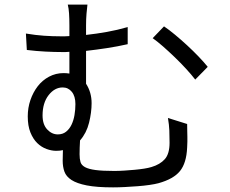

<svg xmlns="http://www.w3.org/2000/svg" viewBox="-20 -775 996 830"><path d="M92 -630Q134 -623 170.5 -620.5Q207 -618 242 -618Q251 -618 260.5 -618Q270 -618 280 -619V-665Q280 -694 278.5 -717Q277 -740 273 -755H358Q356 -740 354 -716Q352 -692 352 -665V-624Q397 -629 442 -637Q487 -645 532 -658V-584Q488 -574 442 -567Q396 -560 352 -555V-413Q376 -376 376 -329Q376 -289 365 -244.5Q354 -200 326 -168Q325 -153 324.5 -137Q324 -121 324 -108Q324 -88 328 -74.5Q332 -61 347.5 -52.5Q363 -44 393 -40Q423 -36 474 -36Q494 -36 517 -37.5Q540 -39 562 -41Q584 -43 603 -46Q622 -49 635 -53Q672 -64 692.5 -87Q713 -110 713 -158Q713 -186 712 -211Q711 -236 706 -265L789 -239Q789 -220 789.5 -207Q790 -194 790 -183.5Q790 -173 790 -162.5Q790 -152 789 -137Q786 -70 758 -35.5Q730 -1 665 17Q650 21 626 24.5Q602 28 575 30Q548 32 520.5 33.5Q493 35 469 35Q398 35 355 26.5Q312 18 289 3Q266 -12 258.5 -33Q251 -54 251 -80Q251 -93 251.5 -104Q252 -115 252 -126Q240 -123 223 -123Q203 -123 181 -131Q159 -139 141 -156.5Q123 -174 111.5 -202.5Q100 -231 100 -272Q100 -309 111.5 -342.5Q123 -376 143 -402Q163 -428 192 -443.5Q221 -459 255 -459Q262 -459 268 -458.5Q274 -458 280 -457V-551Q272 -550 263.5 -550Q255 -550 247 -550Q216 -550 176.5 -552Q137 -554 96 -559ZM251 -397Q216 -397 190 -363.5Q164 -330 164 -276Q164 -237 184 -215.5Q204 -194 230 -194Q251 -194 265.5 -205.5Q280 -217 289 -235.5Q298 -254 302 -277.5Q306 -301 306 -325Q306 -359 290.5 -378Q275 -397 251 -397ZM689 -661Q710 -647 736.5 -625Q763 -603 789 -579Q815 -555 838.5 -530.5Q862 -506 878 -486L824 -431Q807 -453 783.5 -478.5Q760 -504 734.5 -528.5Q709 -553 684.5 -574.5Q660 -596 640 -610Z"/></svg>

Font: Kinto Sans
Style: Regular
Weight: 400
Designer: Authors: Ryoko NISHIZUKA  (kana & ideographs); Paul D. Hunt (Latin, Greek & Cyrillic); Wenlong ZHANG  (bopomofo); Sandol
Foundry: Adobe Systems Incorporated, ookami Inc.
Version: Version 0.001